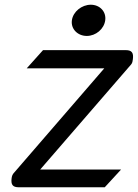

<svg xmlns="http://www.w3.org/2000/svg" viewBox="-20 -792 583 812"><path d="M347 -640C385 -640 420 -669 425 -706C430 -743 402 -772 364 -772C326 -772 289 -743 284 -706C279 -669 309 -640 347 -640ZM29 -37C26 -12 33 0 59 0H423L492 -75H150L535 -520C540 -526 541 -534 542 -542C545 -567 539 -580 512 -580H162L93 -503H421L39 -61C33 -55 30 -47 29 -37Z"/></svg>

Font: Charger
Style: BdIt
Weight: 400
Designer: Jasper
Foundry: Cannot Into Space Fonts
Version: Version 0.98